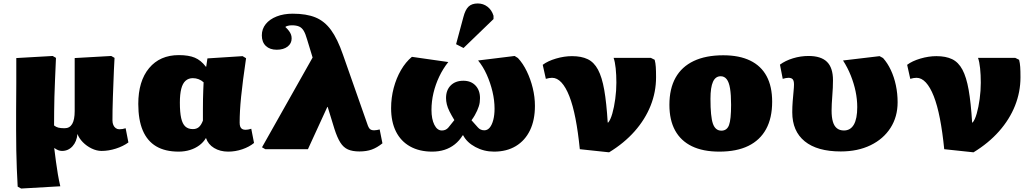

<svg xmlns="http://www.w3.org/2000/svg" viewBox="-20 -861 5959 1108"><path d="M102 227 82 216Q79 162 77 111.5Q75 61 74 7Q73 -47 73 -109Q73 -125 73 -153.5Q73 -182 73 -219Q73 -256 73.5 -297.5Q74 -339 74 -380.5Q74 -422 74 -459.5Q74 -497 74 -526L284 -538L303 -527Q300 -454 297.5 -399.5Q295 -345 294 -301.5Q293 -258 292.5 -218.5Q292 -179 292 -137Q303 -128 316.5 -124.5Q330 -121 353 -121Q382 -121 396.5 -145.5Q411 -170 411 -220Q411 -229 411 -247Q411 -265 411 -289.5Q411 -314 411 -343.5Q411 -373 411 -404Q411 -435 411 -466.5Q411 -498 411 -526L622 -538L641 -527Q639 -497 637.5 -459.5Q636 -422 634.5 -381.5Q633 -341 631.5 -301.5Q630 -262 629.5 -227Q629 -192 629 -166Q629 -151 634 -139.5Q639 -128 648 -121.5Q657 -115 668 -115Q679 -115 687 -116.5Q695 -118 705 -121L721 -39Q691 -17 649 -3.5Q607 10 566 10Q538 10 509 -4Q480 -18 458 -40.5Q436 -63 427 -88Q423 -44 398.5 -17Q374 10 338 10Q327 10 316.5 6Q306 2 295 -6H293Q298 34 303 72Q308 110 314 145Q320 180 328 214Z M1011 14Q933 14 881.5 -16.5Q830 -47 804 -108Q778 -169 778 -261Q778 -393 840.5 -468Q903 -543 1012 -543Q1069 -543 1104.5 -528Q1140 -513 1168 -476H1170L1177 -524L1380 -537L1400 -525Q1390 -457 1383 -402.5Q1376 -348 1371.5 -303.5Q1367 -259 1365 -222.5Q1363 -186 1363 -153Q1363 -139 1366.5 -130Q1370 -121 1377.5 -116.5Q1385 -112 1397 -112Q1405 -112 1412.5 -113.5Q1420 -115 1430 -118L1446 -36Q1418 -13 1378 0.5Q1338 14 1297 14Q1250 14 1215.5 -7Q1181 -28 1169 -64H1168Q1154 -40 1130.5 -22.5Q1107 -5 1076.5 4.5Q1046 14 1011 14ZM1093 -116Q1114 -116 1127.5 -127.5Q1141 -139 1151 -165Q1151 -202 1151 -232.5Q1151 -263 1151.5 -289.5Q1152 -316 1153 -339.5Q1154 -363 1155 -386Q1142 -398 1126 -404Q1110 -410 1093 -410Q1068 -410 1051 -395Q1034 -380 1026 -348.5Q1018 -317 1018 -269Q1018 -213 1025.5 -179.5Q1033 -146 1049.5 -131Q1066 -116 1093 -116Z M2171 -114 2187 -34Q2156 -9 2125.5 2Q2095 13 2054 13Q2014 13 1988 1.5Q1962 -10 1944 -38.5Q1926 -67 1910 -117L1871 -244H1869L1757 0H1511L1492 -11L1784 -529L1752 -634Q1743 -666 1732.5 -683.5Q1722 -701 1706 -708Q1690 -715 1664 -715Q1652 -715 1640.5 -712Q1629 -709 1627 -705Q1640 -693 1648 -682Q1656 -671 1659.5 -661Q1663 -651 1663 -639Q1663 -610 1639.5 -592Q1616 -574 1577 -574Q1537 -574 1514 -596Q1491 -618 1491 -657Q1491 -694 1513.5 -722Q1536 -750 1576.5 -766Q1617 -782 1669 -782Q1748 -782 1800.5 -760.5Q1853 -739 1890.5 -687.5Q1928 -636 1959 -546L2103 -136Q2107 -126 2111.5 -120Q2116 -114 2123 -111.5Q2130 -109 2139 -109Q2148 -109 2154.5 -110.5Q2161 -112 2171 -114Z M2474 14Q2400 14 2346.5 -16Q2293 -46 2265 -102Q2237 -158 2237 -237Q2237 -297 2252 -353.5Q2267 -410 2294 -456.5Q2321 -503 2357 -533L2567 -503Q2536 -464 2514.5 -418.5Q2493 -373 2481.5 -324.5Q2470 -276 2470 -227Q2470 -174 2486.5 -141Q2503 -108 2530 -108Q2553 -108 2567.5 -125Q2582 -142 2602 -168Q2585 -196 2574 -218Q2563 -240 2558.5 -259Q2554 -278 2554 -295Q2554 -341 2581 -368Q2608 -395 2654 -395Q2698 -395 2724 -367.5Q2750 -340 2750 -295Q2750 -283 2748.5 -271Q2747 -259 2743 -247Q2739 -235 2733.5 -222.5Q2728 -210 2720 -196Q2712 -182 2701 -167Q2723 -143 2737.5 -126Q2752 -109 2775 -109Q2793 -109 2806 -124.5Q2819 -140 2826.5 -168.5Q2834 -197 2834 -234Q2834 -282 2822 -332.5Q2810 -383 2789 -430Q2768 -477 2739 -512L2950 -538L2969 -526Q2998 -495 3020 -449.5Q3042 -404 3054.5 -352.5Q3067 -301 3067 -250Q3067 -168 3038.5 -109Q3010 -50 2957 -18Q2904 14 2831 14Q2773 14 2723.5 -12.5Q2674 -39 2653 -80H2650Q2631 -49 2604.5 -28Q2578 -7 2545.5 3.5Q2513 14 2474 14ZM2655 -584 2612 -606 2654 -762Q2665 -805 2684 -823Q2703 -841 2737 -841Q2769 -841 2793.5 -822Q2818 -803 2828 -770V-751Z M3495 18 3326 0Q3316 -100 3301 -177Q3286 -254 3265.5 -306Q3245 -358 3220 -385Q3195 -412 3166 -412Q3150 -412 3130 -406L3112 -487Q3141 -509 3188.5 -523Q3236 -537 3281 -537Q3335 -537 3371.5 -519.5Q3408 -502 3431 -459Q3454 -416 3467 -342Q3480 -268 3487 -154H3490Q3503 -169 3513.5 -205.5Q3524 -242 3530.5 -290Q3537 -338 3537 -384Q3537 -429 3533 -467Q3529 -505 3521 -527H3736L3758 -516Q3763 -497 3764.5 -474.5Q3766 -452 3766 -415Q3766 -330 3734.5 -251Q3703 -172 3642.5 -103.5Q3582 -35 3495 18Z M4131 14Q4037 14 3973 -17Q3909 -48 3876 -108Q3843 -168 3843 -256Q3843 -349 3878.5 -412.5Q3914 -476 3983.5 -509Q4053 -542 4154 -542Q4246 -542 4309 -511.5Q4372 -481 4404 -421.5Q4436 -362 4436 -274Q4436 -180 4401 -116Q4366 -52 4298.5 -19Q4231 14 4131 14ZM4143 -107Q4175 -107 4187 -139Q4199 -171 4199 -256Q4199 -314 4193 -350.5Q4187 -387 4173.5 -404Q4160 -421 4139 -421Q4109 -421 4094.5 -389Q4080 -357 4080 -291Q4080 -188 4094 -147.5Q4108 -107 4143 -107Z M4832 13Q4696 13 4624 -45.5Q4552 -104 4552 -213Q4552 -245 4554.5 -276.5Q4557 -308 4559.5 -333.5Q4562 -359 4562 -373Q4562 -395 4554.5 -403.5Q4547 -412 4530 -412Q4523 -412 4515 -410.5Q4507 -409 4497 -406L4481 -488Q4512 -511 4556 -524.5Q4600 -538 4646 -538Q4718 -538 4752.5 -504Q4787 -470 4787 -398Q4787 -378 4786 -354.5Q4785 -331 4783 -307Q4781 -283 4780 -261.5Q4779 -240 4779 -223Q4779 -184 4786.5 -158.5Q4794 -133 4810 -120.5Q4826 -108 4850 -108Q4888 -108 4907.5 -142Q4927 -176 4927 -243Q4927 -288 4917.5 -333.5Q4908 -379 4890 -424.5Q4872 -470 4845 -512L5056 -537L5076 -526Q5102 -497 5121 -456.5Q5140 -416 5150 -368.5Q5160 -321 5160 -271Q5160 -187 5119 -123Q5078 -59 5004 -23Q4930 13 4832 13Z M5598 18 5429 0Q5419 -100 5404 -177Q5389 -254 5368.5 -306Q5348 -358 5323 -385Q5298 -412 5269 -412Q5253 -412 5233 -406L5215 -487Q5244 -509 5291.5 -523Q5339 -537 5384 -537Q5438 -537 5474.5 -519.5Q5511 -502 5534 -459Q5557 -416 5570 -342Q5583 -268 5590 -154H5593Q5606 -169 5616.5 -205.5Q5627 -242 5633.5 -290Q5640 -338 5640 -384Q5640 -429 5636 -467Q5632 -505 5624 -527H5839L5861 -516Q5866 -497 5867.5 -474.5Q5869 -452 5869 -415Q5869 -330 5837.5 -251Q5806 -172 5745.5 -103.5Q5685 -35 5598 18Z"/></svg>

Font: Literata Variable Black
Style: Regular
Weight: 900
Designer: Latin by Veronika Burian and Jose Scaglione. Greek by Irene Vlachou. Cyrillic by Vera Evstafieva.
Foundry: TypeTogether
Version: Version 3.021